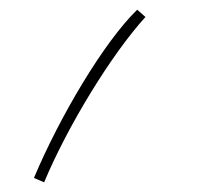

<svg xmlns="http://www.w3.org/2000/svg" viewBox="-20 -179 417 396"><path d="M71 197C120 80 210 -67 280 -144L263 -159C194 -92 103 62 50 188Z"/></svg>

Font: Noto Sans Arabic UI Th
Style: Regular
Weight: 100
Designer: Monotype Design Team, Nadine Chahine and Nizar Qandah
Foundry: Monotype Imaging Inc.
Version: Version 2.010